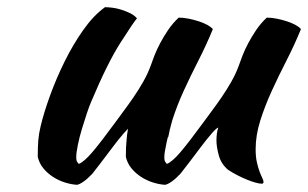

<svg xmlns="http://www.w3.org/2000/svg" viewBox="-20 -494 857 534"><path d="M452 -132Q450 -123 448 -113H447Q444 -102 442 -91Q437 -69 437 -56Q437 -48 439.5 -44Q442 -40 444 -38Q459 -44 482 -71Q505 -98 546 -154Q556 -168 569.5 -186Q583 -204 597 -224.5Q611 -245 623.5 -267Q636 -289 644 -311Q648 -323 654.5 -339.5Q661 -356 670.5 -374Q680 -392 692.5 -410.5Q705 -429 722 -445Q735 -445 750 -442Q765 -439 778.5 -434.5Q792 -430 802 -424.5Q812 -419 817 -413Q799 -369 777 -326Q755 -283 736 -241.5Q717 -200 704 -159Q691 -118 691 -79Q691 -58 694.5 -42.5Q698 -27 702 -16.5Q706 -6 709.5 1Q713 8 713 13Q713 14 711 16Q710 17 709 17Q702 17 691 14Q680 11 666.5 5.5Q653 0 639.5 -7Q626 -14 614 -22Q595 -38 588.5 -62Q582 -86 582 -103Q582 -124 587 -139Q583 -139 569 -123Q555 -107 538.5 -85Q522 -63 506 -42Q490 -21 482 -11Q469 3 457.5 11Q446 19 439 20Q423 19 405.5 13.5Q388 8 372.5 -2Q357 -12 345.5 -26Q334 -40 330 -58Q330 -86 332 -104Q333 -119 336 -136Q332 -132 324 -123Q310 -107 293.5 -85Q277 -63 261 -42Q245 -21 237 -11Q224 3 212.5 11Q201 19 194 20Q178 19 160.5 13.5Q143 8 127.5 -2Q112 -12 100.5 -26Q89 -40 85 -58Q85 -86 86.5 -104Q88 -122 93 -143Q102 -181 119.5 -229Q137 -277 160 -323.5Q183 -370 211.5 -410.5Q240 -451 272 -474Q281 -474 293 -472.5Q305 -471 317.5 -467Q330 -463 341.5 -457.5Q353 -452 361 -443Q352 -433 315.5 -376Q279 -319 234 -212Q229 -201 222 -180Q215 -159 208 -136Q201 -113 196.5 -91Q192 -69 192 -56Q192 -48 194.5 -44Q197 -40 199 -38Q214 -44 237 -71Q260 -98 301 -154Q311 -168 324.5 -186Q338 -204 352 -224.5Q366 -245 378.5 -267Q391 -289 399 -311Q403 -323 409.5 -339.5Q416 -356 425.5 -374Q435 -392 447.5 -410.5Q460 -429 477 -445Q490 -445 505 -442Q520 -439 533.5 -434.5Q547 -430 557 -424.5Q567 -419 572 -413Q554 -369 532 -326Q510 -283 491 -241.5Q472 -200 459 -159Q457 -152 455 -144Q454 -140 453 -136Q452 -134 452 -132Z"/></svg>

Font: Sweet Mavka Script
Style: Regular
Weight: 500
Designer: Pablo Impallari/Anastassiya Vishnevskaya
Foundry: Pablo Impallari/ Anastassiya Vishnevskaya
Version: Version 2.0/www.impallari.com/   behance.net/sweetcherry